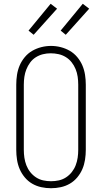

<svg xmlns="http://www.w3.org/2000/svg" viewBox="-20 -988 540 1016"><path d="M250 8Q224 8 198.5 2.5Q173 -3 150.5 -16Q128 -29 111 -49.5Q94 -70 84 -93.5Q74 -117 70 -143Q66 -169 66 -195V-540Q66 -566 70 -592Q74 -618 84 -641.5Q94 -665 111 -685.5Q128 -706 150.5 -719Q173 -732 198.5 -738.5Q224 -745 250 -745Q276 -745 301.5 -738.5Q327 -732 349.5 -719Q372 -706 389 -685.5Q406 -665 416 -641.5Q426 -618 430 -592Q434 -566 434 -540V-195Q434 -169 430 -143Q426 -117 416 -93.5Q406 -70 389 -49.5Q372 -29 349.5 -16Q327 -3 301.5 2.5Q276 8 250 8ZM250 -29Q271 -29 291.5 -33.5Q312 -38 329.5 -49.5Q347 -61 360 -77.5Q373 -94 380.5 -113.5Q388 -133 391 -153.5Q394 -174 394 -195V-540Q394 -561 391 -582Q388 -603 380 -622.5Q372 -642 359 -658.5Q346 -675 328 -686Q310 -697 289.5 -701.5Q269 -706 248 -706Q227 -706 207 -701Q187 -696 169.5 -685Q152 -674 139.5 -657Q127 -640 119.5 -621Q112 -602 109 -581.5Q106 -561 106 -540V-195Q106 -174 109 -153.5Q112 -133 119.5 -113.5Q127 -94 140 -77.5Q153 -61 170.5 -49.5Q188 -38 208.5 -33.5Q229 -29 250 -29ZM328 -804 301 -826 418 -968 452 -942ZM158 -804 131 -826 248 -968 282 -942Z"/></svg>

Font: Iosevka Slab Extralight
Style: Regular
Weight: 200
Monospace: yes
Designer: Belleve Invis
Foundry: Belleve Invis
Version: Version 11.1.1; ttfautohint (v1.8.3)